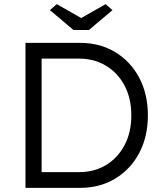

<svg xmlns="http://www.w3.org/2000/svg" viewBox="-20 -907 783 927"><path d="M103 0V-700H367Q462 -700 536 -655.5Q610 -611 652 -532Q694 -453 694 -350Q694 -247 652 -168Q610 -89 536 -44.5Q462 0 367 0ZM362 -624H181V-76H362Q436 -76 492.5 -110.5Q549 -145 581.5 -206.5Q614 -268 614 -350Q614 -432 581.5 -493.5Q549 -555 492 -589.5Q435 -624 362 -624ZM335 -762 221 -858 254 -887 372 -820 490 -887 523 -858 409 -762Z"/></svg>

Font: Lexend Light
Style: Regular
Weight: 300
Designer: Bonnie Shaver-Troup, Thomas Jockin
Foundry: Lexend
Version: Version 1.007; ttfautohint (v1.8.3)